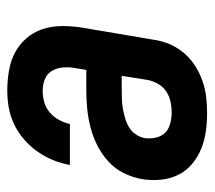

<svg xmlns="http://www.w3.org/2000/svg" viewBox="-50 -518 576 515"><g transform="rotate(-90 237.5 -260.0)"><path d="M192 8Q167 8 142.5 4.5Q118 1 96 -8Q74 -17 55.5 -32.5Q37 -48 26.5 -69.5Q16 -91 13.5 -116Q11 -141 15 -166Q19 -190 30.5 -214Q42 -238 61.5 -256Q81 -274 104.5 -286Q128 -298 153 -304.5Q178 -311 203 -313.5Q228 -316 252 -316H308L313 -347Q316 -363 314.5 -379Q313 -395 305.5 -408Q298 -421 283.5 -427Q269 -433 252 -433Q237 -433 222 -429Q207 -425 194.5 -414.5Q182 -404 174 -389.5Q166 -375 163 -360H53Q57 -383 66 -405Q75 -427 89 -447Q103 -467 121.5 -483Q140 -499 162 -509.5Q184 -520 207 -524Q230 -528 253 -528Q279 -528 305.5 -523.5Q332 -519 354 -507.5Q376 -496 392.5 -477Q409 -458 417 -434.5Q425 -411 425.5 -384.5Q426 -358 422 -331L389 -136Q386 -114 377.5 -93.5Q369 -73 354 -55Q339 -37 319.5 -24.5Q300 -12 278.5 -4.5Q257 3 235 5.5Q213 8 192 8ZM194 -87Q208 -87 222.5 -90Q237 -93 250 -101.5Q263 -110 270.5 -123.5Q278 -137 281 -151L292 -221H252Q239 -221 227 -220.5Q215 -220 202 -217.5Q189 -215 177 -211.5Q165 -208 153.5 -201Q142 -194 134.5 -182.5Q127 -171 125 -159Q123 -144 126.5 -129Q130 -114 139.5 -104.5Q149 -95 164 -91Q179 -87 194 -87Z"/></g></svg>

Font: Iosevka QP
Style: Bold Italic
Weight: 700
Italic angle: -9°
Designer: Belleve Invis
Foundry: Belleve Invis
Version: Version 20.0.0; ttfautohint (v1.8.4)